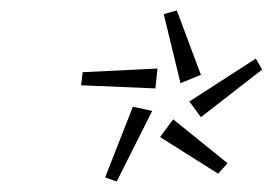

<svg xmlns="http://www.w3.org/2000/svg" viewBox="-20 -750 521 367"><path d="M293 -723 318 -730 364 -607 325 -591ZM342 -556 469 -638 481 -617 364 -526ZM138 -612 281 -619 277 -581 135 -587ZM181 -411 234 -546 271 -538 203 -403ZM286 -488 311 -522 415 -438 397 -418Z"/></svg>

Font: Exo Light
Style: Italic
Weight: 300
Italic angle: -9°
Designer: Natanael Gama
Foundry: Natanael Gama
Version: Version 1.500; ttfautohint (v1.6)